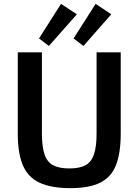

<svg xmlns="http://www.w3.org/2000/svg" viewBox="-20 -961 717 994"><path d="M605 -690V-270Q605 -167 580 -105Q555 -43 498 -15Q441 13 345 13Q245 13 185 -15Q125 -43 98.5 -105Q72 -167 72 -270V-690H197V-270Q197 -202 210.5 -162Q224 -122 255 -105.5Q286 -89 339 -89Q392 -89 422.5 -105.5Q453 -122 466.5 -162Q480 -202 480 -270V-690ZM296 -941 378 -887 233 -723 182 -762ZM475 -941 556 -887 412 -723 361 -762Z"/></svg>

Font: Exo 2 SemiBold
Style: Regular
Weight: 600
Designer: Natanael Gama
Foundry: Natanael Gama
Version: Version 2.010